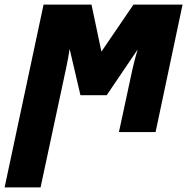

<svg xmlns="http://www.w3.org/2000/svg" viewBox="-69 -573 815 833"><path d="M-49 240H107L218 -278C224 -305 229 -333 233 -361L280 -160H394L528 -358C520 -330 512 -301 506 -274L447 0H606L723 -553H510L371 -349L328 -553H120Z"/></svg>

Font: Noto Sans UI SemiCondensed Black
Style: Italic
Weight: 900
Width: 4
Italic angle: -372°
Designer: Monotype Design Team
Foundry: Monotype Imaging Inc.
Version: Version 1.901